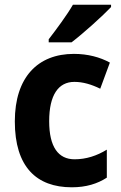

<svg xmlns="http://www.w3.org/2000/svg" viewBox="-20 -786 513 816"><path d="M452 -756V-766H290C264 -721 220 -662 187 -619V-606H284C334 -644 417 -719 452 -756ZM285 10C346 10 394 -5 434 -31V-150C392 -124 346 -109 297 -109C228 -109 189 -161 189 -271C189 -382 228 -438 296 -438C333 -438 369 -427 406 -409L447 -520C405 -543 353 -557 294 -557C141 -557 43 -458 43 -270C43 -77 135 10 285 10Z"/></svg>

Font: Noto Sans Thai Looped SemiCondensed
Style: Bold
Weight: 700
Width: 4
Designer: Sasikarn Vongin, Ben Mitchell
Foundry: The Fontpad Ltd
Version: Version 1.001